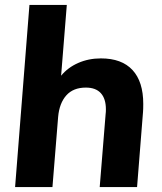

<svg xmlns="http://www.w3.org/2000/svg" viewBox="-20 -756 653 776"><path d="M559 -336Q559 -314 558 -303L534 0H383L407 -296Q408 -302 408 -314Q408 -357 387.5 -379.5Q367 -402 327 -402Q276 -402 248 -370.5Q220 -339 215 -284L192 0H41L99 -736H250L227 -450Q254 -483 296 -501.5Q338 -520 388 -520Q472 -520 515.5 -473Q559 -426 559 -336Z"/></svg>

Font: Muli ExtraBold
Style: Italic
Weight: 800
Italic angle: -4.541°
Designer: Vernon Adams
Foundry: Vernon Adams
Version: Version 2.000